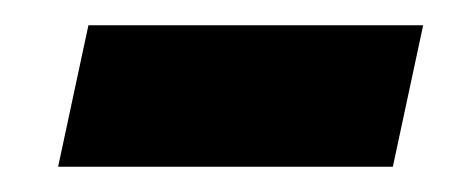

<svg xmlns="http://www.w3.org/2000/svg" viewBox="-20 -366 370 152"><path d="M315 -346 291 -234H26L50 -346Z"/></svg>

Font: Nacelle Bold
Style: Italic
Weight: 700
Italic angle: -12°
Designer: Sora Sagano
Foundry: Sora Sagano
Version: Version 1.000;FEAKit 1.0